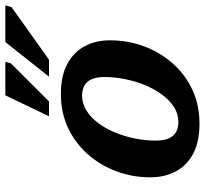

<svg xmlns="http://www.w3.org/2000/svg" viewBox="-44 -711 767 719"><g transform="rotate(-90 339.5 -351.5)"><path d="M346.5 -507Q415 -507 459.5 -483Q504 -459 526 -417.8Q548 -376.5 548 -322.5Q548 -256.5 525.8 -196.2Q503.5 -136 462.2 -89Q421 -42 363.8 -15Q306.5 12 236 12Q168 12 123.2 -11.8Q78.5 -35.5 56.8 -77.2Q35 -119 35 -172Q35 -238 57.2 -298.2Q79.5 -358.5 120.8 -405.5Q162 -452.5 219.2 -479.8Q276.5 -507 346.5 -507ZM242 -67Q272 -67 297.8 -83.2Q323.5 -99.5 344.2 -127.5Q365 -155.5 379.8 -191Q394.5 -226.5 402.5 -265.8Q410.5 -305 410.5 -343.5Q410.5 -386.5 392.8 -407Q375 -427.5 341 -427.5Q311 -427.5 285 -411.2Q259 -395 238.2 -367.2Q217.5 -339.5 202.8 -303.8Q188 -268 180.2 -229Q172.5 -190 172.5 -151.5Q172.5 -108.5 190.2 -87.8Q208 -67 242 -67ZM412 -551.5 541.5 -715H679L672 -691.5L475.5 -551.5ZM263.5 -551.5 342 -715H467.5L462 -694.5L319.5 -551.5Z"/></g></svg>

Font: Newsreader 9pt SemiBold
Style: Italic
Weight: 600
Italic angle: -17°
Designer: Hugues Gentile
Foundry: Production Type
Version: Version 1.003